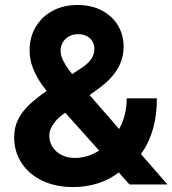

<svg xmlns="http://www.w3.org/2000/svg" viewBox="-20 -736 688 766"><path d="M36.5 -187.5Q36.5 -228.3 52.6 -260Q68.7 -291.8 96.9 -318.4Q125.1 -345 169 -374.9L305 -464.7Q332.1 -482.8 344.4 -501.1Q356.6 -519.5 356.6 -542.2Q356.6 -556.9 348.9 -570.3Q341.2 -583.8 326.1 -592Q311 -600.1 291 -599.6Q271.1 -599.6 255.1 -590.8Q239.1 -581.9 230.4 -566.7Q221.7 -551.6 221.7 -533.5Q221.7 -515.2 231.6 -495Q241.6 -474.7 256.4 -455.1Q271.2 -435.5 297.5 -403.3L312.9 -385L648 0H496.6L217.5 -311.8Q206.6 -323.9 198.4 -333.9Q167.5 -369.4 146.8 -398.9Q126 -428.3 112 -462.9Q98 -497.5 98 -535.6Q98 -586.8 122.2 -628.1Q146.4 -669.4 189.7 -692.7Q233 -716.1 289.7 -716.1Q345.4 -716.1 386.9 -693.8Q428.5 -671.6 450.8 -634.1Q473.2 -596.5 473.2 -550.5Q473.2 -502.1 449.2 -461.7Q425.2 -421.2 379.5 -387.2L235.5 -282.8Q215.6 -269 202.8 -254Q190 -239 183.3 -224.3Q176.6 -209.6 176.6 -195.2Q176.6 -170.2 189.5 -149.9Q202.3 -129.6 225.6 -117.7Q248.8 -105.9 279.4 -105.9Q329.8 -105.9 377.5 -136.4Q425.2 -166.9 455.4 -221.4Q485.6 -275.9 485.6 -343.7H605.9Q605.9 -280.2 592.1 -228.4Q578.2 -176.6 554.4 -139.2Q530.5 -101.9 495.3 -74.9Q485.9 -68.5 475.9 -62.9Q471.6 -60 466.7 -57Q461.7 -54 456.5 -50.5Q419.4 -19.9 371.5 -4.8Q323.5 10.3 272.6 10.3Q201.3 10.3 147.8 -15.6Q94.3 -41.6 65.4 -86.8Q36.5 -132 36.5 -187.5Z"/></svg>

Font: Pretendard JP Variable
Style: Regular
Weight: 400
Designer: Base glyphs from Inter by Rasmus Andersson; Hangul glyphs from Noto Sans CJK(Source Han Sans) by Jang Soo-young and Kang
Foundry: Kil Hyung-jin
Version: Version 1.307;Glyphs 3.2 (3192)